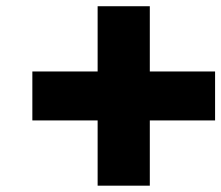

<svg xmlns="http://www.w3.org/2000/svg" viewBox="-20 -723 707 613"><path d="M458.3 -494.8H666.7V-338.5H458.3V-130.2H291.7V-338.5H83.3V-494.8H291.7V-703.1H458.3Z"/></svg>

Font: Monoid
Style: Bold
Weight: 700
Width: 4
Designer: Andreas Larsen (@larsenwork)
Version: Version 0.61